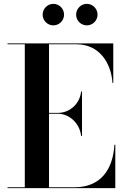

<svg xmlns="http://www.w3.org/2000/svg" viewBox="-20 -975 648 995"><path d="M374.5 -899C374.5 -868.5 399.5 -843.5 430 -843.5C460.5 -843.5 485.5 -868.5 485.5 -899C485.5 -930 460.5 -955 430 -955C399.5 -955 374.5 -930 374.5 -899ZM201 -899C201 -868.5 226 -843.5 256.5 -843.5C287 -843.5 312 -868.5 312 -899C312 -930 287 -955 256.5 -955C226 -955 201 -930 201 -899ZM400.5 -270.5H405V-500.5H400.5C393 -433.5 338 -390 281 -390H234V-745.5H376C493 -745.5 555.5 -652 563 -545H567V-750H19V-745.5H108.5V-4.5H19V0H577.5V-225H573C565.5 -98 503 -4.5 366 -4.5H234V-385.5H281C338 -385.5 393 -337.5 400.5 -270.5Z"/></svg>

Font: Bodoni* 36pt Medium
Style: Regular
Weight: 500
Version: Version 2.3